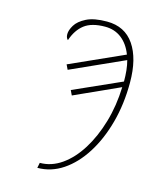

<svg xmlns="http://www.w3.org/2000/svg" viewBox="-111 -797 708 882"><g transform="rotate(15 243.0 -356.0)"><path d="M157 -15Q212 -15 260.5 -49Q309 -83 346.5 -143Q384 -203 407 -281.5Q430 -360 433 -449L219 -352L208 -375L434 -476Q434 -504 431.5 -528.5Q429 -553 423 -575L170 -461L159 -484L415 -599Q397 -646 364 -671.5Q331 -697 286 -697Q222 -697 187.5 -670.5Q153 -644 136 -593Q132 -596 129 -602.5Q126 -609 126 -619Q126 -638 140.5 -662Q155 -686 190.5 -704Q226 -722 288 -722Q373 -722 417.5 -657Q462 -592 462 -478Q462 -376 438 -287.5Q414 -199 371.5 -132Q329 -65 273 -27.5Q217 10 152 10Z"/></g></svg>

Font: Noto Serif ExtraCondensed Thin
Style: Italic
Weight: 100
Width: 2
Italic angle: -12°
Designer: Monotype Design Team
Foundry: Monotype Imaging Inc.
Version: Version 2.013